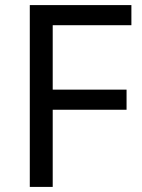

<svg xmlns="http://www.w3.org/2000/svg" viewBox="-20 -734 559 754"><path d="M187 0V-303H477V-382H187V-635H496V-714H97V0Z"/></svg>

Font: Noto Sans Psalter Pahlavi
Style: Regular
Weight: 400
Designer: Monotype Design Team
Foundry: Monotype Imaging Inc.
Version: Version 2.002